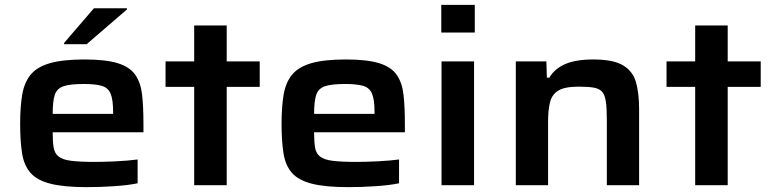

<svg xmlns="http://www.w3.org/2000/svg" viewBox="-20 -763 3181 791"><path d="M338 8Q244 8 188.5 -6Q133 -20 106 -50.5Q79 -81 71 -131Q63 -181 63 -254Q63 -323 71.5 -373Q80 -423 106 -455Q132 -487 185 -502.5Q238 -518 328 -518Q416 -518 465.5 -502.5Q515 -487 537.5 -454.5Q560 -422 565.5 -372Q571 -322 571 -253V-218H197Q197 -179 201 -155Q205 -131 221.5 -118Q238 -105 273.5 -100.5Q309 -96 372 -96Q410 -96 460 -98.5Q510 -101 547 -106V-8Q510 0 451.5 4Q393 8 338 8ZM197 -294H446V-302Q446 -353 435.5 -377.5Q425 -402 398.5 -409.5Q372 -417 325 -417Q268 -417 241 -407.5Q214 -398 205.5 -371.5Q197 -345 197 -294ZM244 -581V-586L367 -729H503V-724L337 -581Z M780 0V-405H662V-510H780V-658H914V-510H1050V-405H914V0Z M1415 8Q1321 8 1265.5 -6Q1210 -20 1183 -50.5Q1156 -81 1148 -131Q1140 -181 1140 -254Q1140 -323 1148.5 -373Q1157 -423 1183 -455Q1209 -487 1262 -502.5Q1315 -518 1405 -518Q1493 -518 1542.5 -502.5Q1592 -487 1614.5 -454.5Q1637 -422 1642.5 -372Q1648 -322 1648 -253V-218H1274Q1274 -179 1278 -155Q1282 -131 1298.5 -118Q1315 -105 1350.5 -100.5Q1386 -96 1449 -96Q1487 -96 1537 -98.5Q1587 -101 1624 -106V-8Q1587 0 1528.5 4Q1470 8 1415 8ZM1274 -294H1523V-302Q1523 -353 1512.5 -377.5Q1502 -402 1475.5 -409.5Q1449 -417 1402 -417Q1345 -417 1318 -407.5Q1291 -398 1282.5 -371.5Q1274 -345 1274 -294Z M1798 -629V-743H1936V-629ZM1799 0V-510H1933V0Z M2105 0V-510H2231L2233 -443H2243Q2265 -480 2308.5 -499Q2352 -518 2424 -518Q2506 -518 2546.5 -494Q2587 -470 2600 -424.5Q2613 -379 2613 -313V0H2480V-270Q2480 -317 2476 -344.5Q2472 -372 2460.5 -385Q2449 -398 2426 -402Q2403 -406 2364 -406Q2307 -406 2280.5 -390Q2254 -374 2246 -342Q2238 -310 2238 -263V0Z M2844 0V-405H2726V-510H2844V-658H2978V-510H3114V-405H2978V0Z"/></svg>

Font: Saira Expanded SemiBold
Style: Regular
Weight: 600
Width: 7
Designer: Hector Gatti with collaboration of the Omnibus-Type team
Foundry: Omnibus-Type
Version: Version 1.100; ttfautohint (v1.8.3)